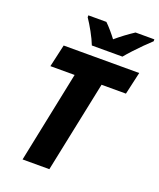

<svg xmlns="http://www.w3.org/2000/svg" viewBox="-167 -1032 935 1132"><g transform="rotate(20 301.0 -465.5)"><path d="M114 0 232 -573H80L112 -714H586L554 -573H401L282 0ZM268 -771Q255 -805 231.5 -847.5Q208 -890 188 -919V-931H301Q317 -916 338 -891.5Q359 -867 373 -848Q400 -871 427.5 -891.5Q455 -912 484 -931H602V-919Q580 -899 554 -873Q528 -847 503 -820Q478 -793 460 -771Z"/></g></svg>

Font: Noto Sans Disp ExtBd
Style: Italic
Weight: 800
Italic angle: -12°
Designer: Monotype Design Team
Foundry: Monotype Imaging Inc.
Version: Version 2.000;GOOG;noto-source:20170915:90ef993387c0